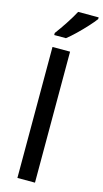

<svg xmlns="http://www.w3.org/2000/svg" viewBox="-147 -1031 578 1076"><g transform="rotate(15 141.5 -493.5)"><path d="M178 0H76V-760H178ZM283 -977Q269 -958 243 -929.5Q217 -901 188 -873Q159 -845 136 -827H68V-839Q92 -871 119 -912Q146 -953 164 -987H283Z"/></g></svg>

Font: Noto Sans Malayalam SemiCondensed Medium
Style: Regular
Weight: 500
Width: 4
Designer: Jelle Bosma - Monotype Design Team
Foundry: Monotype Imaging Inc.
Version: Version 2.104; ttfautohint (v1.8.4.7-5d5b)